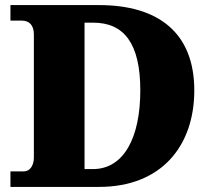

<svg xmlns="http://www.w3.org/2000/svg" viewBox="-20 -734 836 754"><path d="M21 0H369C613 0 743 -160 743 -379C743 -606 601 -714 369 -714H21V-653H66C94 -653 113 -636 113 -599V-115C113 -85 98 -61 74 -61H21ZM345 -70H312V-645H346C466 -645 531 -565 531 -379C531 -193 466 -70 345 -70Z"/></svg>

Font: Noto Serif Lao Black
Style: Regular
Weight: 900
Designer: Monotype Design Team
Foundry: Monotype Imaging Inc.
Version: Version 2.003